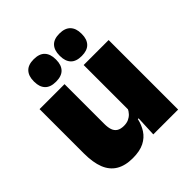

<svg xmlns="http://www.w3.org/2000/svg" viewBox="-192 -820 962 962"><g transform="rotate(-45 289.0 -339.0)"><path d="M219.5 -492.5V-209.5Q219.5 -186 225.2 -169Q231 -152 245 -143Q259 -134 283 -134Q302 -134 316.2 -140.5Q330.5 -147 340.8 -158Q351 -169 357 -182L384 -109H355.5Q348 -75 330.2 -47.5Q312.5 -20 281 -4Q249.5 12 199.5 12Q146 12 111 -9Q76 -30 59.2 -72.2Q42.5 -114.5 42.5 -179V-492.5ZM532 -492.5V0H356L361.5 -126.5L355 -144.5V-492.5ZM198 -531Q159 -531 139.8 -551.2Q120.5 -571.5 120.5 -608V-612Q120.5 -649 139.8 -669.5Q159 -690 198 -690Q238 -690 257.2 -669.5Q276.5 -649 276.5 -612V-608Q276.5 -571.5 257.2 -551.2Q238 -531 198 -531ZM380.5 -531Q341 -531 322 -551.2Q303 -571.5 303 -608V-612Q303 -649 322 -669.5Q341 -690 380.5 -690Q419.5 -690 439 -669.5Q458.5 -649 458.5 -612V-608Q458.5 -571.5 439 -551.2Q419.5 -531 380.5 -531Z"/></g></svg>

Font: Anek Telugu ExtraBold
Style: Regular
Weight: 800
Designer: Omkar Bhoir (Telugu), Yesha Goshar (Latin)
Foundry: Ek Type
Version: Version 1.003